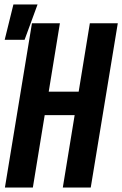

<svg xmlns="http://www.w3.org/2000/svg" viewBox="-20 -839 547 859"><path d="M2 0 123 -735H248L198 -429H332L382 -735H507L386 0H261L314 -324H180L127 0ZM1 -661 40 -819H148L90 -661Z"/></svg>

Font: Iosevka Term Curly XBd Obl
Style: Regular
Weight: 800
Italic angle: -9°
Designer: Belleve Invis
Foundry: Belleve Invis
Version: Version 32.3.0